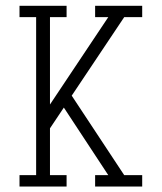

<svg xmlns="http://www.w3.org/2000/svg" viewBox="-20 -662 570 677"><path d="M48.8 -4.4V-44.4H107.4V-601.6H48.8V-641.6H214.8V-601.6H156.2V-293.5L361.8 -601.6H315.4V-641.6H481.4V-601.6H418L232.9 -324.7L418 -44.4H481.4V-4.4H315.4V-44.4H361.8L205.1 -282.7L156.2 -209.5V-44.4H214.8V-4.4Z"/></svg>

Font: AzarMehrMonospaced
Style: SerifRegular
Weight: 1
Designer: Amin Abedi
Version: Version 1.00